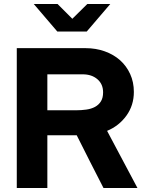

<svg xmlns="http://www.w3.org/2000/svg" viewBox="-20 -941 724 961"><path d="M64 0ZM64 0V-700H408Q460 -700 504.5 -684Q549 -668 581 -639.5Q613 -611 631.5 -570.5Q650 -530 650 -481Q650 -414 613 -362.5Q576 -311 516 -286Q554 -214 592 -143Q630 -72 668 0H498Q464 -66 430.5 -132Q397 -198 364 -264H217V0ZM394 -569H217V-389H360Q387 -389 412 -392.5Q437 -396 455.5 -406Q474 -416 485 -433.5Q496 -451 496 -479Q496 -520 467.5 -544.5Q439 -569 394 -569ZM268 -921 342 -847 417 -921H532L414 -783H267L149 -921Z"/></svg>

Font: Rosa Sans
Style: Bold
Weight: 700
Designer: Pentagram / MCKL
Foundry: Pentagram / MCKL
Version: Version 1.005;September 16, 2019;FontCreator 11.5.0.2425 64-